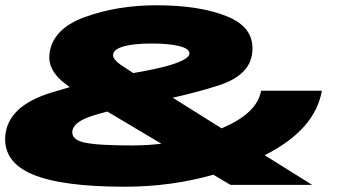

<svg xmlns="http://www.w3.org/2000/svg" viewBox="-27 -701 1304 728"><path d="M446.5 7Q207.5 7 96.5 -39.8Q-14.5 -86.5 -7 -185.5Q2.5 -300 169.5 -350.5Q205 -361.5 237.5 -370.5Q228 -377.5 219 -384.5Q153.5 -434.5 160.5 -496Q171.5 -591.5 294.5 -636.2Q417.5 -681 566 -681Q733 -681 837.2 -637.5Q941.5 -594 929 -498Q918.5 -415.5 804.5 -378Q724.5 -352 628 -330.5L813 -214.5Q947.5 -270.5 963 -357H1193.5Q1167.5 -208.5 976.5 -112.5L1156.5 0H847L782 -38.5Q620.5 7 446.5 7ZM585 -156 380 -278Q343 -268.5 319 -260.5Q253 -238.5 247.5 -205Q242.5 -172 291.8 -160.8Q341 -149.5 473.5 -149.5Q530 -149.5 585 -156ZM478 -424Q576 -440.5 627 -457Q688 -477 691 -496Q694 -515.5 654.5 -525.8Q615 -536 549 -536Q482 -536 443.5 -525.5Q405 -515 402 -495Q398.5 -476 438 -450.5Q455 -439 478 -424Z"/></svg>

Font: Anybody UltraExpanded ExtraBold
Style: Italic
Weight: 800
Width: 9
Italic angle: -10°
Designer: Tyler Finck
Foundry: Etcetera Type Company
Version: Version 1.010; ttfautohint (v1.8.3) -l 8 -r 50 -G 200 -x 14 